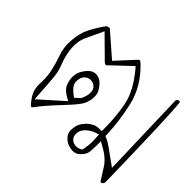

<svg xmlns="http://www.w3.org/2000/svg" viewBox="-109 -425 745 745"><g transform="rotate(45 263.0 -52.5)"><path d="M168.9 -34.7Q168.9 -37.6 168.9 -42Q168.9 -46.4 170.4 -53.7Q173.3 -65.4 181.2 -72.8Q190.9 -82.5 203.6 -82.5Q209 -82.5 214.4 -81.1Q227.5 -77.6 233.9 -67.4Q239.3 -59.1 239.3 -46.4Q239.3 -28.3 229.5 -8.8L228.5 -6.3L208 12.2L199.2 5.9Q181.6 -7.8 173.8 -20Q169.9 -26.9 168.9 -34.7ZM367.7 134.8Q356.9 140.1 348.1 140.1Q339.4 140.1 332.5 137.2Q312 128.9 312 105.5Q312 86.4 327.1 71.3Q342.8 56.2 360.8 49.8L377.4 44.4Q378.9 70.8 378.9 79.6Q378.9 105.5 374 126L373 131.8ZM115.7 154.8H116.2Q117.7 154.8 120.4 152.3Q123 149.9 125 146.5Q144 119.6 194.3 65.9Q221.7 37.1 234.6 21Q247.6 4.9 251 -2Q261.7 -24.4 261.7 -46.9Q261.7 -56.2 259.3 -64Q255.9 -76.7 240.2 -95.2Q226.6 -111.3 205.6 -113.3Q203.6 -113.3 202.1 -113.3Q184.1 -113.3 168.5 -95.2Q149.4 -72.8 147 -51.8Q146 -46.4 146 -40.5Q146 -24.4 152.3 -7.3Q159.2 13.7 185.5 28.8L201.2 37.6L104 124.5Q98.1 35.2 95.5 8.1Q92.8 -19 81.5 -46.9Q70.3 -74.7 65.4 -110.8Q64.5 -120.6 64.5 -130.4Q64.5 -156.2 73.7 -178.2Q85.9 -204.6 109.4 -253.9Q193.4 -170.9 194.6 -169.9Q195.8 -168.9 196.8 -168.2Q197.8 -167.5 198.7 -166.7Q199.7 -166 200.7 -166Q203.1 -164.6 203.9 -164.6Q204.6 -164.6 205.1 -164.6Q205.6 -164.6 206.5 -165Q209.5 -166 213.9 -171.9L290 -243.7L299.3 -232.9Q353 -168 364.7 -107.4Q375.5 -49.3 375.5 10.7V27.8H362.3Q347.7 27.8 335.9 33.7Q322.3 40.5 311.8 51Q301.3 61.5 295.4 73.2Q289.1 85.4 287.6 107.9Q287.6 109.4 287.6 111.3Q287.6 127.9 301.8 142.6Q318.4 159.2 343.8 161.6Q346.7 162.1 349.6 162.1Q368.7 162.1 381.3 148.4Q397.5 131.8 398.9 117.7Q400.9 100.1 400.9 80.1V57.6Q426.8 72.3 432.6 75.9Q438.5 79.6 443.8 83.5Q467.3 100.6 479.5 120.6L510.3 169.4Q513.2 170.9 515.6 170.9Q518.1 170.4 519.5 169.2Q521 168 522 167Q523.9 164.1 525.9 159.7Q518.6 -204.1 510.3 -266.1L507.3 -268.1Q501.5 -267.6 497.1 -265.1L493.7 -258.8L504.4 100.6Q450.2 61.5 439.2 53.7Q428.2 45.9 421.1 41.7Q414.1 37.6 398.9 31.2V22.9Q397 -45.4 378.9 -125.5Q360.8 -203.1 295.4 -265.1Q289.6 -271 285.2 -271Q282.2 -271 277.3 -265.6L210.9 -193.4L115.7 -276.4Q114.3 -276.4 111.8 -276.4Q105.5 -276.4 99.6 -272Q76.2 -238.8 61.5 -210.2Q46.9 -181.6 43.5 -141.1Q42.5 -131.3 42.5 -122.1Q42.5 -92.3 51.8 -66.4Q64.5 -28.8 70.1 -3.2Q75.7 22.5 75.7 48.3L75.2 70.3Q75.2 93.3 81.1 107.9Q88.4 126 107.4 148.4Q112.3 154.3 115.7 154.8Q115.7 154.8 115.7 154.8Z"/></g></svg>

Font: NaikaiFont
Style: ExtraLight
Weight: 200
Version: Version 1.89